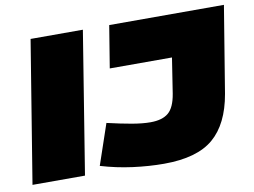

<svg xmlns="http://www.w3.org/2000/svg" viewBox="-77 -812 1234 933"><g transform="rotate(-10 540.5 -345.0)"><path d="M13 0 127 -700H385L272 0ZM351 -34 419 -234Q488 -218 540 -209Q592 -200 631 -200Q689 -200 719.5 -225.5Q750 -251 761 -318L788 -492H481L515 -700H1081L1011 -273Q986 -128 905 -59Q824 10 661 10Q587 10 507.5 -0.5Q428 -11 351 -34Z"/></g></svg>

Font: Georama Expanded Black
Style: Italic
Weight: 900
Width: 7
Italic angle: -9°
Designer: Jean-Baptiste Levee
Foundry: Production Type
Version: Version 1.000